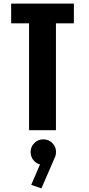

<svg xmlns="http://www.w3.org/2000/svg" viewBox="-20 -720 490 1062"><path d="M388.6 -700V-590.9H289.4V0H140.7V-590.9H41.7V-700ZM219.7 192.1Q190.1 192.1 169.8 171.4Q149.4 150.6 149.4 120.5Q149.4 91.9 169.8 71.3Q190.1 50.8 219.7 50.8Q249.4 50.8 269.6 71.3Q289.9 91.9 289.9 120.5Q289.9 150.6 269.6 171.4Q249.4 192.1 219.7 192.1ZM215.3 157.3 281.3 155.6 209.1 321.9 152.7 302.5Z"/></svg>

Font: League Mono Thin Condensed
Style: Regular
Weight: 100
Width: 1
Designer: Tyler Finck
Foundry: The League of Moveable Type / Tyler Finck
Version: Version 2.300;RELEASE